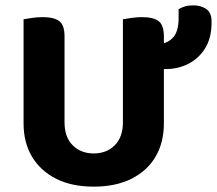

<svg xmlns="http://www.w3.org/2000/svg" viewBox="-20 -680 810 717"><path d="M330 17Q248 17 189.5 -12.5Q131 -42 99.5 -95Q68 -148 68 -219V-285H221V-223Q221 -168 251.5 -137.5Q282 -107 330 -107Q378 -107 408.5 -137.5Q439 -168 439 -223V-285H592V-219Q592 -148 561 -95Q530 -42 471 -12.5Q412 17 330 17ZM221 -255H68V-608Q79 -610 99 -613Q119 -616 139 -616Q182 -616 201.5 -601Q221 -586 221 -544ZM592 -253H439V-608Q450 -610 470.5 -613Q491 -616 510 -616Q553 -616 572.5 -601Q592 -586 592 -544ZM598 -422 578 -423Q572 -433 567 -460Q562 -487 562 -514Q599 -514 623 -536.5Q647 -559 647 -612V-646Q660 -653 672 -656.5Q684 -660 702 -660Q730 -660 750 -646.5Q770 -633 770 -601V-594Q770 -539 746.5 -500.5Q723 -462 684 -442Q645 -422 598 -422Z"/></svg>

Font: Baloo Bhaijaan 2
Style: Bold
Weight: 700
Designer: Sanskriti Dholi, Noopur Datye and Ek Type
Foundry: Ek Type
Version: Version 1.701